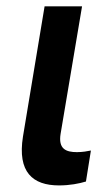

<svg xmlns="http://www.w3.org/2000/svg" viewBox="-20 -565 334 592"><path d="M117.5 -545.5 50.8 -143.8C33.4 -34.4 80.6 6.7 161.9 6.7C195.3 6.7 223.7 1.1 245 -5.3L260.3 -100.9C250 -98.7 233.7 -95.9 217.3 -95.9C183.6 -95.9 159.1 -105.5 166.9 -152.7L233 -545.5Z"/></svg>

Font: Magic Ui Pro Semi Bold
Style: Italic
Weight: 600
Italic angle: -9.39999°
Designer: Stefan Endress, Andreas Faust
Version: Version 1.000;FEAKit 1.0